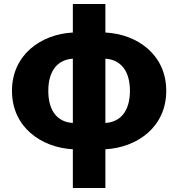

<svg xmlns="http://www.w3.org/2000/svg" viewBox="-20 -740 893 962"><path d="M345 202H508V8C667 -1 813 -103 813 -285C813 -466 668 -569 508 -577V-720H345V-577C186 -569 40 -466 40 -285C40 -103 186 -1 345 8ZM222 -285C222 -386 269 -441 345 -446V-124C269 -128 222 -183 222 -285ZM631 -285C631 -183 583 -128 508 -124V-446C584 -441 631 -386 631 -285Z"/></svg>

Font: Noto Sans JP Black
Style: Regular
Weight: 900
Designer: Ryoko NISHIZUKA 西塚涼子 (kana, bopomofo & ideographs); Paul D. Hunt (Latin, Greek & Cyrillic); Sandoll Communications 산돌커뮤니
Foundry: Adobe
Version: Version 2.002;hotconv 1.0.116;makeotfexe 2.5.65601